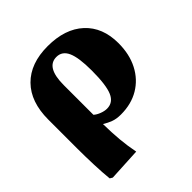

<svg xmlns="http://www.w3.org/2000/svg" viewBox="-202 -675 1044 1044"><g transform="rotate(-45 320.5 -153.0)"><path d="M71 225 56 216Q51 169 48.5 102Q46 35 46 -27V-246Q46 -382 119.5 -456.5Q193 -531 326 -531Q459 -531 534.5 -461.5Q610 -392 610 -270Q610 -185 577 -121Q544 -57 484.5 -21.5Q425 14 345 14Q311 14 287 5Q263 -4 240 -18H239Q240 49 245 104.5Q250 160 261 215ZM314 -62Q361 -62 381.5 -109Q402 -156 402 -268Q402 -367 382 -411.5Q362 -456 318 -456Q238 -456 238 -319V-91Q251 -79 273 -70.5Q295 -62 314 -62Z"/></g></svg>

Font: Literata 36pt ExtraBold
Style: Regular
Weight: 800
Designer: Latin by Veronika Burian and Jose Scaglione. Greek by Irene Vlachou. Cyrillic by Vera Evstafieva.
Foundry: TypeTogether
Version: Version 3.002